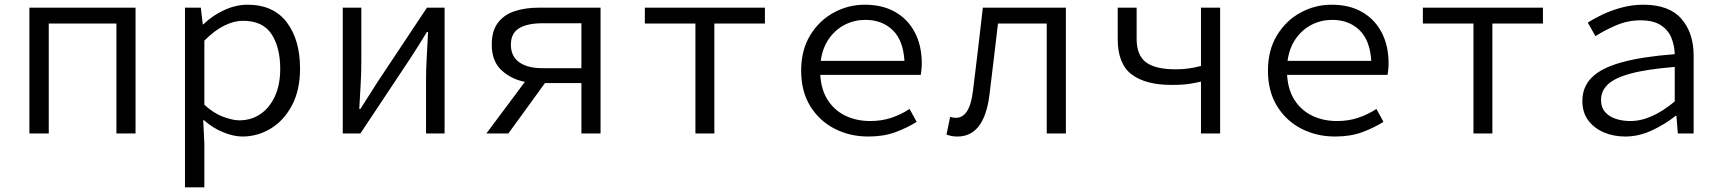

<svg xmlns="http://www.w3.org/2000/svg" viewBox="-20 -572 7377 823"><path d="M106 0V-539.1H561V0H479V-471.2H189V0Z M772.9 231V-539.1H840.8L849.1 -467.8H852.1Q889.6 -504.9 940.2 -528.3Q990.7 -551.8 1041 -551.8Q1151.4 -551.8 1208.7 -477.1Q1266.1 -402.3 1266.1 -277.8Q1266.1 -186 1231.7 -120.8Q1197.3 -55.7 1140.9 -21.2Q1084.5 13.2 1019 13.2Q981.4 13.2 936 -5.4Q890.6 -23.9 854 -57.1H851.1L856 44.9V231ZM1005.9 -56.2Q1056.6 -56.2 1096.2 -83Q1135.7 -109.9 1158.4 -159.4Q1181.2 -209 1181.2 -276.9Q1181.2 -368.7 1143.8 -425.8Q1106.4 -482.9 1021 -482.9Q983.4 -482.9 941.2 -462.2Q898.9 -441.4 856 -397.9V-123Q895.5 -86.4 936.8 -71.3Q978 -56.2 1005.9 -56.2Z M1449.2 0V-539.1H1528.8V-305.2Q1528.8 -261.7 1525.9 -209.7Q1522.9 -157.7 1520 -105H1524.9L1598.1 -220.2L1810.1 -539.1H1885.7V0H1806.2V-233.9Q1806.2 -277.3 1809.3 -329.8Q1812.5 -382.3 1814.9 -435.1H1810.1Q1794.4 -409.7 1773.7 -376.2Q1752.9 -342.8 1736.8 -318.8L1524.9 0Z M2472.2 -279.8V-472.2H2304.2Q2241.2 -472.2 2205.6 -451.2Q2169.9 -430.2 2169.9 -379.9Q2169.9 -330.6 2205.6 -305.2Q2241.2 -279.8 2304.2 -279.8ZM2289.1 -539.1H2554.2V0H2472.2V-215.8H2315.9L2159.2 0H2064.9L2230 -221.2Q2171.4 -232.4 2129.6 -271Q2087.9 -309.6 2087.9 -380.9Q2087.9 -439.5 2114 -474.1Q2140.1 -508.8 2185.5 -523.9Q2231 -539.1 2289.1 -539.1Z M2960.9 0V-471.2H2744.1V-539.1H3258.8V-471.2H3042V0Z M3498 -311H3856.9Q3851.6 -399.4 3806.2 -443.1Q3760.7 -486.8 3689 -486.8Q3643.1 -486.8 3602.5 -466.6Q3562 -446.3 3533.9 -407Q3505.9 -367.7 3498 -311ZM3878.9 -105 3909.2 -49.8Q3869.1 -24.4 3818.6 -5.6Q3768.1 13.2 3702.1 13.2Q3622.6 13.2 3557.1 -20.5Q3491.7 -54.2 3452.9 -117.4Q3414.1 -180.7 3414.1 -269Q3414.1 -356.9 3452.6 -420.4Q3491.2 -483.9 3553.5 -517.8Q3615.7 -551.8 3687 -551.8Q3763.2 -551.8 3817.6 -520.5Q3872.1 -489.3 3901.6 -432.6Q3931.2 -376 3931.2 -299.8Q3931.2 -286.6 3929.7 -273.7Q3928.2 -260.7 3926.8 -251H3496.1Q3500 -185.5 3529.1 -141.6Q3558.1 -97.7 3605 -75.4Q3651.9 -53.2 3710 -53.2Q3759.3 -53.2 3800.8 -67.1Q3842.3 -81.1 3878.9 -105Z M4084 13.2Q4069.8 13.2 4059.1 11Q4048.3 8.8 4037.1 4.9L4052.7 -70.8Q4058.1 -69.3 4064.2 -68.1Q4070.3 -66.9 4077.1 -66.9Q4106.4 -66.9 4125 -95.2Q4143.6 -123.5 4150.9 -185.1Q4162.1 -273.4 4172.4 -362.1Q4182.6 -450.7 4192.9 -539.1H4548.8V0H4466.8V-471.2H4257.8Q4249 -395 4239.7 -318.4Q4230.5 -241.7 4221.2 -165Q4198.7 13.2 4084 13.2Z M5127.9 0V-222.2Q5104.5 -216.8 5086.9 -213.9Q5069.3 -210.9 5050 -209.5Q5030.8 -208 5002 -208Q4890.1 -208 4830.6 -253.2Q4771 -298.3 4771 -404.8V-539.1H4852.1V-404.8Q4852.1 -335.4 4892.1 -305.2Q4932.1 -274.9 5019 -274.9Q5048.8 -274.9 5073.5 -278.3Q5098.1 -281.7 5127.9 -289.1V-539.1H5210V0Z M5499 -311H5857.9Q5852.5 -399.4 5807.1 -443.1Q5761.7 -486.8 5689.9 -486.8Q5644 -486.8 5603.5 -466.6Q5563 -446.3 5534.9 -407Q5506.8 -367.7 5499 -311ZM5879.9 -105 5910.2 -49.8Q5870.1 -24.4 5819.6 -5.6Q5769 13.2 5703.1 13.2Q5623.5 13.2 5558.1 -20.5Q5492.7 -54.2 5453.9 -117.4Q5415 -180.7 5415 -269Q5415 -356.9 5453.6 -420.4Q5492.2 -483.9 5554.4 -517.8Q5616.7 -551.8 5688 -551.8Q5764.2 -551.8 5818.6 -520.5Q5873 -489.3 5902.6 -432.6Q5932.1 -376 5932.1 -299.8Q5932.1 -286.6 5930.7 -273.7Q5929.2 -260.7 5927.7 -251H5497.1Q5501 -185.5 5530 -141.6Q5559.1 -97.7 5606 -75.4Q5652.8 -53.2 5710.9 -53.2Q5760.3 -53.2 5801.8 -67.1Q5843.3 -81.1 5879.9 -105Z M6295.9 0V-471.2H6079.1V-539.1H6593.8V-471.2H6377V0Z M6946.8 13.2Q6897 13.2 6855.2 -4.4Q6813.5 -22 6788.1 -55.9Q6762.7 -89.8 6762.7 -139.2Q6762.7 -199.2 6803 -239.7Q6843.3 -280.3 6930.7 -304.7Q7018.1 -329.1 7158.7 -339.8Q7157.7 -378.4 7143.6 -411.6Q7129.4 -444.8 7097.7 -464.8Q7065.9 -484.9 7011.7 -484.9Q6957 -484.9 6906.2 -462.9Q6855.5 -440.9 6818.8 -417L6786.1 -475.1Q6812 -492.2 6849.6 -510Q6887.2 -527.8 6932.1 -539.8Q6977.1 -551.8 7023.9 -551.8Q7134.3 -551.8 7187 -491.7Q7239.7 -431.6 7239.7 -334V0H7171.9L7166 -75.2H7162.1Q7117.7 -39.6 7061.3 -13.2Q7004.9 13.2 6946.8 13.2ZM6967.8 -53.2Q7015.1 -53.2 7062.7 -75Q7110.4 -96.7 7158.7 -137.2V-285.2Q7038.6 -275.4 6969.5 -256.6Q6900.4 -237.8 6871.6 -209.7Q6842.8 -181.6 6842.8 -144Q6842.8 -111.3 6860.6 -91.3Q6878.4 -71.3 6907 -62.3Q6935.5 -53.2 6967.8 -53.2Z"/></svg>

Font: Shanggu Mono N
Style: Regular
Weight: 350
Designer: GuiWonder
Version: Version 1.021